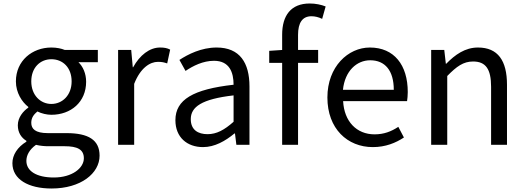

<svg xmlns="http://www.w3.org/2000/svg" viewBox="-20 -829 3006 1099"><path d="M275 250C443 250 550 163 550 62C550 -28 486 -67 361 -67H254C181 -67 159 -92 159 -126C159 -156 174 -174 194 -191C218 -179 248 -172 274 -172C386 -172 473 -245 473 -361C473 -408 455 -448 429 -473H540V-543H351C332 -551 305 -557 274 -557C165 -557 71 -482 71 -363C71 -298 106 -245 142 -217V-213C113 -193 82 -157 82 -112C82 -69 103 -40 131 -23V-18C80 13 51 58 51 105C51 198 143 250 275 250ZM274 -234C212 -234 159 -284 159 -363C159 -443 211 -490 274 -490C339 -490 390 -443 390 -363C390 -284 337 -234 274 -234ZM288 187C189 187 131 150 131 92C131 61 147 28 186 0C210 6 236 8 256 8H350C422 8 460 26 460 77C460 133 393 187 288 187Z M656 0H748V-349C784 -441 839 -475 884 -475C907 -475 919 -472 937 -466L954 -545C937 -554 920 -557 896 -557C836 -557 780 -513 742 -444H740L731 -543H656Z M1142 13C1209 13 1270 -22 1322 -65H1325L1333 0H1408V-334C1408 -469 1353 -557 1220 -557C1132 -557 1056 -518 1007 -486L1042 -423C1085 -452 1142 -481 1205 -481C1294 -481 1317 -414 1317 -344C1086 -318 984 -259 984 -141C984 -43 1051 13 1142 13ZM1168 -61C1114 -61 1072 -85 1072 -147C1072 -217 1134 -262 1317 -283V-132C1264 -85 1220 -61 1168 -61Z M1521 -469H1595V0H1686V-469H1801V-543H1686V-629C1686 -699 1711 -736 1763 -736C1782 -736 1804 -731 1824 -721L1844 -792C1819 -802 1787 -809 1753 -809C1645 -809 1595 -740 1595 -630V-543L1521 -538Z M2114 13C2187 13 2245 -11 2292 -42L2260 -103C2219 -76 2177 -60 2124 -60C2021 -60 1950 -134 1944 -250H2310C2312 -264 2314 -282 2314 -302C2314 -457 2236 -557 2097 -557C1973 -557 1854 -448 1854 -271C1854 -92 1969 13 2114 13ZM1943 -315C1954 -423 2022 -484 2099 -484C2184 -484 2234 -425 2234 -315Z M2448 0H2540V-394C2594 -449 2632 -477 2688 -477C2760 -477 2791 -434 2791 -332V0H2882V-344C2882 -482 2830 -557 2716 -557C2642 -557 2585 -516 2534 -464H2532L2523 -543H2448Z"/></svg>

Font: Noto Sans KR
Style: Regular
Weight: 400
Designer: Ryoko NISHIZUKA 西塚涼子 (kana, bopomofo & ideographs); Paul D. Hunt (Latin, Greek & Cyrillic); Sandoll Communications 산돌커뮤니
Foundry: Adobe
Version: Version 2.004;hotconv 1.0.118;makeotfexe 2.5.65603